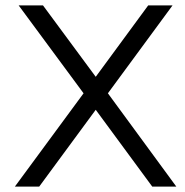

<svg xmlns="http://www.w3.org/2000/svg" viewBox="-20 -690 684 710"><path d="M49 -670 289 -345 35 0H125L334 -284L543 0H632L379 -345L618 -670H528L334 -406L139 -670Z"/></svg>

Font: LT Wave Text Light
Style: Regular
Weight: 300
Designer: Daniel Lyons
Version: Version 2.5 (Glyphs App)